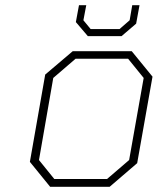

<svg xmlns="http://www.w3.org/2000/svg" viewBox="-20 -719 610 739"><path d="M318 -580 272 -634 284 -699H312L301 -641L329 -607H440L479 -641L489 -699H517L504 -628L448 -580ZM173 0 95 -96 154 -432 260 -522H487L567 -424L508 -91L402 0ZM189 -30H392L477 -103L533 -419L473 -493H271L185 -419L130 -103Z"/></svg>

Font: Tomorrow ExtraLight
Style: Italic
Weight: 275
Italic angle: -10°
Designer: Tony de Marco, Monica Rizzolli
Foundry: Just in Type
Version: Version 2.002